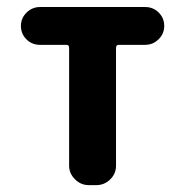

<svg xmlns="http://www.w3.org/2000/svg" viewBox="-20 -540 540 560"><path d="M403.3 -519.5Q426.8 -519.5 442.9 -503.4Q459 -487.3 459 -464.4Q459 -441.4 442.4 -425.3Q425.8 -409.2 403.3 -409.2H326.2Q318.4 -409.2 318.4 -400.4V-56.6Q318.4 -33.2 301.3 -16.6Q284.2 0 260.7 0H239.3Q215.8 0 198.7 -17.1Q181.6 -34.2 181.6 -56.6V-400.4Q181.6 -409.2 173.8 -409.2H96.7Q73.2 -409.2 57.1 -425.3Q41 -441.4 41 -464.4Q41 -487.3 57.6 -503.4Q74.2 -519.5 96.7 -519.5Z"/></svg>

Font: Rounded Mgen+ 2m bold
Style: Bold
Weight: 700
Designer: [Source Han Sans]
Ryoko NISHIZUKA  (kana & ideographs); Paul D. Hunt (Latin, Greek & Cyrillic); Wenlong ZHANG  (bopomofo
Version: Version 1.059.20150602